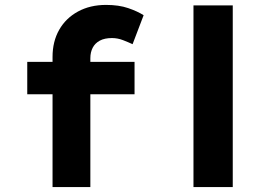

<svg xmlns="http://www.w3.org/2000/svg" viewBox="-20 -762 1127 782"><path d="M194 0V-530Q194 -593 221 -640.5Q248 -688 297.5 -715Q347 -742 412 -742Q464 -742 502 -729Q540 -716 565 -700L520 -582Q503 -590 481 -598.5Q459 -607 436 -607Q406 -607 386.5 -596.5Q367 -586 357.5 -567.5Q348 -549 348 -525V0H271Q248 0 228.5 0Q209 0 194 0ZM91 -378V-510H528V-378ZM768 0V-740H928V0Z"/></svg>

Font: Lexend Mega
Style: Bold
Weight: 700
Version: Version 1.007